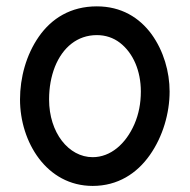

<svg xmlns="http://www.w3.org/2000/svg" viewBox="-20 -555 606 613"><path d="M289.1 -534.7C205.6 -534.7 144.5 -496.1 104 -438C63.5 -379.9 43.9 -307.1 43.9 -237.3C43.9 -102.1 128.4 38.6 275.9 38.6C356 38.6 417 -1 458.5 -60.1C500 -119.1 521.5 -193.8 521.5 -262.7C521.5 -325.7 502.4 -392.6 463.9 -445.8C424.8 -499 367.2 -534.7 289.1 -534.7ZM289.1 -442.9C316.9 -442.9 341.8 -434.6 362.8 -418.5C405.3 -385.7 429.7 -328.6 429.7 -262.7C429.7 -225.1 422.9 -190.4 409.2 -158.7C381.3 -94.7 332.5 -53.2 275.9 -53.2C199.2 -53.2 136.7 -131.3 136.7 -237.3C136.7 -275.9 143.1 -310.5 155.3 -341.8C180.2 -403.8 227.1 -442.9 289.1 -442.9Z"/></svg>

Font: Mikhak Medium
Style: Regular
Weight: 500
Designer: Amin Abedi
Version: Version 3.2